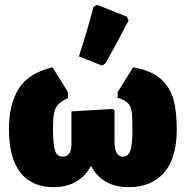

<svg xmlns="http://www.w3.org/2000/svg" viewBox="-20 -766 768 793"><path d="M710 -232Q710 -112 657.5 -52.5Q605 7 512 7Q402 7 356 -81Q308 7 201 7Q112 7 64.5 -53Q17 -113 17 -233Q17 -336 58 -400.5Q99 -465 197 -488L261 -385V-361Q233 -348 220 -334Q207 -320 203 -298Q199 -276 199 -235Q199 -170 207 -144.5Q215 -119 239 -119Q275 -119 275 -170V-306L446 -316L453 -310V-179Q453 -148 462.5 -133.5Q472 -119 487 -119Q510 -119 518.5 -144Q527 -169 527 -232Q527 -281 524 -304Q521 -327 508 -340.5Q495 -354 466 -362V-386L530 -488Q606 -475 645.5 -438.5Q685 -402 697.5 -352Q710 -302 710 -232ZM381 -746 504 -697 511 -681Q457 -577 416 -505L402 -495L306 -533Q343 -648 366 -737Z"/></svg>

Font: Luna Sans Black
Style: Regular
Weight: 900
Designer: Juan Pablo del Peral
Foundry: Huerta Tipografica
Version: Version 2.001; ttfautohint (v1.5)